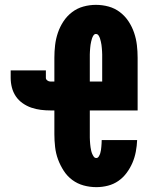

<svg xmlns="http://www.w3.org/2000/svg" viewBox="-20 -763 640 791"><path d="M377 8Q350 8 324.5 1Q299 -6 278 -21.5Q257 -37 242.5 -59.5Q228 -82 219 -106.5Q210 -131 207 -157.5Q204 -184 204 -210V-308H188Q168 -308 148 -310.5Q128 -313 109 -319.5Q90 -326 73 -338Q56 -350 45 -366.5Q34 -383 29 -402.5Q24 -422 24 -442V-473H169V-442Q169 -436 175 -431.5Q181 -427 188 -427H204V-525Q204 -551 207 -577Q210 -603 218.5 -628Q227 -653 241.5 -675Q256 -697 277 -713Q298 -729 323.5 -736Q349 -743 375 -743Q402 -743 427.5 -736Q453 -729 474 -713Q495 -697 509.5 -675Q524 -653 532.5 -628Q541 -603 544 -577Q547 -551 547 -525V-308H350V-210Q350 -203 350 -196.5Q350 -190 350.5 -183Q351 -176 351.5 -169.5Q352 -163 353 -156.5Q354 -150 355.5 -143Q357 -136 359.5 -130Q362 -124 366 -118Q370 -112 377 -112Q383 -112 387 -118.5Q391 -125 393 -131.5Q395 -138 396 -145Q397 -152 397.5 -158.5Q398 -165 398.5 -172Q399 -179 399 -186H545Q544 -162 539.5 -138Q535 -114 525.5 -92Q516 -70 501.5 -50.5Q487 -31 467.5 -17.5Q448 -4 424.5 2Q401 8 377 8ZM401 -427V-525Q401 -532 401 -538.5Q401 -545 400.5 -551.5Q400 -558 399.5 -565Q399 -572 398 -578.5Q397 -585 395.5 -591.5Q394 -598 392 -604.5Q390 -611 386 -617Q382 -623 375 -623Q369 -623 365 -617Q361 -611 359 -604.5Q357 -598 355.5 -591.5Q354 -585 353 -578.5Q352 -572 351.5 -565Q351 -558 350.5 -551.5Q350 -545 350 -538.5Q350 -532 350 -525V-427Z"/></svg>

Font: Iosevka Slab Heavy Extended
Style: Regular
Weight: 900
Width: 7
Monospace: yes
Designer: Belleve Invis
Foundry: Belleve Invis
Version: Version 11.1.0; ttfautohint (v1.8.3)